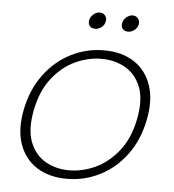

<svg xmlns="http://www.w3.org/2000/svg" viewBox="-49 -699 683 752"><g transform="rotate(5 292.0 -323.0)"><path d="M241 7Q171 7 122.5 -24Q74 -55 54 -112.5Q34 -170 50 -250Q66 -329 109 -387Q152 -445 213 -476Q274 -507 343 -507Q413 -507 461 -476Q509 -445 529 -387Q549 -329 533 -250Q517 -170 474.5 -112.5Q432 -55 371 -24Q310 7 241 7ZM247 -27Q300 -27 351 -51Q402 -75 441 -124.5Q480 -174 495 -250Q510 -327 491 -376Q472 -425 430.5 -449Q389 -473 336 -473Q283 -473 232 -449Q181 -425 142.5 -375.5Q104 -326 89 -250Q74 -173 93 -124Q112 -75 153 -51Q194 -27 247 -27ZM300 -588Q286 -588 279 -597Q272 -606 274 -619Q277 -633 288.5 -643Q300 -653 313 -653Q327 -653 335 -643Q343 -633 339 -619Q337 -606 325.5 -597Q314 -588 300 -588ZM430 -588Q416 -588 408.5 -597Q401 -606 404 -619Q406 -633 418 -643Q430 -653 443 -653Q456 -653 464 -643Q472 -633 469 -619Q466 -606 454.5 -597Q443 -588 430 -588Z"/></g></svg>

Font: Albert Sans ExtraLight
Style: Italic
Weight: 250
Italic angle: -11.25°
Designer: Andreas Rasmussen
Foundry: a.Foundry
Version: Version 1.025